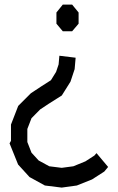

<svg xmlns="http://www.w3.org/2000/svg" viewBox="-20 -600 523 854"><path d="M300.8 -460.9H259.3L231 -494.6V-544.4L259.3 -579.6H300.8L329.6 -544.4V-494.6ZM60.5 131.8 22.5 37.6 28.8 26.4V-45.9L61 -128.9L117.2 -185.1L162.1 -214.8L206.5 -243.2L229.5 -280.3L240.7 -313.5L244.1 -352.1L316.4 -343.3L312 -292.5L293.5 -236.8L254.9 -175.3L196.3 -138.2L158.7 -113.3L120.1 -74.2L101.6 -26.4V31.7L120.1 79.1L151.9 113.8L199.2 139.6L254.4 146.5L306.2 139.6L359.9 117.7L399.9 91.8L409.2 81.1L460.9 142.6L443.8 163.1L389.2 198.2L321.8 225.1L254.4 234.4L179.7 225.1L111.3 187.5Z"/></svg>

Font: Gap Sans
Style: Regular
Weight: 400
Designer: Alexandre Liziard and Étienne Ozeray
Foundry: Interstices.io
Version: Version 1.6.1 - December 3. 2014